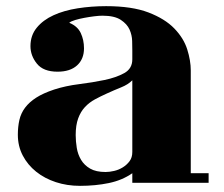

<svg xmlns="http://www.w3.org/2000/svg" viewBox="-20 -533 729 624"><path d="M253 -376Q253 -341 230.5 -320.5Q208 -300 167 -300Q121 -300 100 -326Q79 -352 79 -383Q79 -418 99.5 -443Q120 -468 154 -483.5Q188 -499 232.5 -506Q277 -513 325 -513Q409 -513 462.5 -492.5Q516 -472 546.5 -440.5Q577 -409 588.5 -372.5Q600 -336 600 -304V30H658V61H410V30Q377 53 333.5 62Q290 71 240 71Q198 71 161.5 59Q125 47 97.5 25Q70 3 54 -27.5Q38 -58 38 -95Q38 -121 43 -143Q48 -165 61.5 -183Q75 -201 97.5 -215.5Q120 -230 156 -242Q193 -254 237 -259.5Q281 -265 319.5 -273Q358 -281 384 -295.5Q410 -310 410 -340V-369Q410 -381 409.5 -400Q409 -419 401 -437Q393 -455 372.5 -468.5Q352 -482 313 -482Q302 -482 286 -480Q270 -478 254 -475Q238 -472 224.5 -468Q211 -464 205 -459Q232 -448 242.5 -425.5Q253 -403 253 -376ZM410 -272Q396 -258 373.5 -249Q351 -240 327 -229Q307 -220 288.5 -210Q270 -200 256 -185Q242 -170 234 -148Q226 -126 226 -94Q226 -74 229.5 -52.5Q233 -31 243.5 -13.5Q254 4 273 15Q292 26 323 26Q336 26 351 22.5Q366 19 379 11Q392 3 401 -9Q410 -21 410 -39Z"/></svg>

Font: Cafe24 ClassicType
Style: Regular
Weight: 400
Designer: Cafe24 thkim, hmlim, mnelim & 4IR
Foundry: Cafe24
Version: Version 1.000